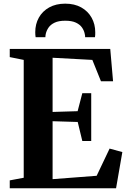

<svg xmlns="http://www.w3.org/2000/svg" viewBox="-20 -1004 684 1024"><path d="M106.5 -56V-684.5L32 -699.5V-743H568L583 -570.5H518.5L472.5 -684.5L260.5 -696V-407L394 -411L419 -507H466.5V-252H419L394.5 -353.5L260.5 -357.5V-48.5L495.5 -66.5L564.5 -211.5L632.5 -193L599 0H32V-42ZM328 -984.5Q377.5 -984.5 413.2 -964.5Q449 -944.5 468.5 -909.8Q488 -875 488 -832Q488 -824.5 487.8 -818.2Q487.5 -812 486.5 -805.5H434Q434 -809 433.8 -813.5Q433.5 -818 432 -823Q428.5 -841 417.5 -857Q406.5 -873 385 -883.2Q363.5 -893.5 328 -893.5Q293 -893.5 271.5 -883.2Q250 -873 239 -857Q228 -841 224 -823Q223 -818 222.5 -813.5Q222 -809 222 -805.5H170Q169 -812 168.5 -818.2Q168 -824.5 168 -832.5Q168 -875.5 187.2 -910Q206.5 -944.5 242.5 -964.5Q278.5 -984.5 328 -984.5Z"/></svg>

Font: Merriweather 72pt
Style: Bold
Weight: 700
Version: Version 2.100